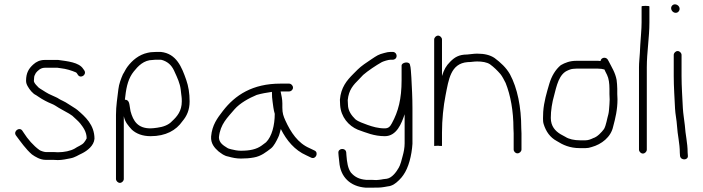

<svg xmlns="http://www.w3.org/2000/svg" viewBox="-20 -707 3237 884"><path d="M368 -383 363 -390C343.6 -420.4 290.2 -425 248 -431H186C163.2 -431 146.4 -422.3 133 -410C112.9 -391.8 100 -371.8 100 -335C100 -326.3 102.7 -317.7 108 -309C115.6 -295.1 131.3 -275.1 146 -269L158 -261C167.9 -254.4 177 -248.5 188 -243L202 -236C212.5 -230.7 223.3 -227.7 234 -221C255.7 -206.5 275.2 -197.3 298 -184L313 -174C321.1 -165.9 341.1 -149.2 349 -139C362.6 -121.5 379 -100.2 379 -70C375.5 -63 371.8 -56.7 367 -51C357.7 -38.6 336.4 -32.3 324 -23C304.9 -12.1 275.3 -6 247 -6C241.7 -6.7 234.3 -7 225 -7H190C182.9 -7 165.9 -13.1 162 -16C134.1 -35.9 107.3 -66.8 89 -96L83 -105C69.9 -124.7 40.2 -103.2 53 -84C74.9 -54.8 98.9 -20.1 127 4C142 14.7 165.1 29 190 29H225C233.7 29 240.7 29.3 246 30C266.1 30 286.8 25.4 304 22C325.8 18 340 7 358 -1C381.7 -12.9 412.3 -35.9 415 -68C415 -132.6 372.1 -170.1 336 -201C328.1 -207.8 307.4 -219.3 298 -226L282 -236C272.6 -241.9 262.9 -244.8 253 -251C242.2 -258.6 230.4 -262.3 219 -268L204 -275L190 -283C186.7 -285 183 -287.3 179 -290C169.3 -296.9 158.9 -300.4 151 -311C145.1 -316.9 136 -326.5 136 -335C136 -339 136.3 -343.3 137 -348C137 -352 137.7 -355.7 139 -359L145 -371C153.5 -381.6 167.1 -395 186 -395H245C249 -394.3 253.7 -393.7 259 -393C285.5 -390.1 309.9 -382.2 329 -374C333 -372.7 336.5 -365.5 339 -362C351.5 -343.3 381.2 -363.2 368 -383Z M550 117V-172C555.5 -144.6 570.6 -128.1 587 -110C607.2 -91.5 635.8 -80 673.5 -80C743.3 -80 791 -107 820 -149C839.9 -172.5 853 -200.2 853 -240C853 -278 847.6 -310.1 837.5 -339C816.9 -397.9 792.6 -460.7 720 -468H701C692.3 -468 685.7 -467.7 681 -467C675.7 -467 668.7 -466 660 -464C619.1 -455.2 588.7 -428.9 567 -400C557.4 -387.1 554.1 -377.2 546 -365C537.2 -345.1 527.7 -320.2 525 -296C520.8 -258.5 514 -219.9 514 -178V117C514 126.2 522.8 135 532 135C541.2 135 550 126.2 550 117ZM555 -248 557 -264C562.3 -311.9 572.1 -348.1 596 -378C615.2 -402 641.5 -431 684 -431C688 -431.7 693.7 -432 701 -432H719C722.3 -432 727 -430.8 733 -428.5C759.7 -418.1 774.1 -400.2 785 -374C796.2 -349.7 808.4 -323.7 812 -295L814 -277L816 -261C816.7 -256.3 817 -249.3 817 -240C817 -196.5 796 -171 772 -149C756.4 -131.6 731 -122.4 704 -119L688 -117C683.3 -116.3 678.3 -116 673 -116C614.6 -116 593.5 -149 581 -195L578 -213C575.3 -229.3 574.7 -248 555 -248Z M1232 -284C1232 -266 1233 -251 1235 -239C1236.8 -225.6 1239.7 -198.8 1245 -183C1245 -130.7 1232 -79 1205 -52L1185 -37C1160.9 -19.4 1130.5 -13 1089 -13C1081.7 -13 1074 -13.7 1066 -15C1054.6 -17.9 1033.3 -20.4 1025 -27C1009 -37 988 -49.5 988 -75C994.1 -136.2 1027.7 -165.7 1060 -204C1085 -232.4 1125.5 -254.8 1162 -270C1184.4 -276.4 1206.2 -280.3 1232 -284ZM1272 -286H1311C1320.5 -286 1329 -293.8 1329 -303.5C1329 -313.1 1320.5 -322 1311 -322H1271C1143.1 -322 1062.5 -269.5 1006 -196C980.5 -162.9 956.8 -131.9 952 -79C949.6 -45.7 968.3 -25.7 986 -10C1001 0.5 1010.5 10.2 1032 14C1049.5 19 1068.2 23 1089 23C1110.4 23 1129.8 21.6 1149 18C1183 12 1205.3 -7 1228 -24C1241.4 -34.9 1253.1 -58 1261 -75C1266.9 -85.9 1268.6 -99.8 1273 -113C1299.6 -59.9 1337.3 -15.2 1390 8L1413 19C1434.7 28.3 1448.2 -5.3 1428 -14L1405 -25C1352 -47.7 1318.8 -97.5 1294 -152C1284.9 -172.2 1280 -185.6 1280 -211V-231C1280 -251.4 1275.7 -267.3 1272 -286Z M1788 -468H1778C1770 -468 1760.3 -466.3 1749 -463C1722 -456.3 1714.8 -450.5 1690.5 -434.5C1668.5 -420 1643 -403 1627 -387L1607 -367C1576.4 -336.4 1549.7 -304.3 1545 -248C1545 -240.7 1545.3 -232.3 1546 -223C1549.6 -168.3 1585.2 -127.6 1627 -110C1664.9 -96.6 1701.9 -80 1752 -80C1806.4 -80 1829.1 -139.3 1843 -181V-47C1843 -26.9 1838.9 -6.3 1834 11C1831.1 24.3 1822.5 55.2 1816 65C1805.7 83.1 1786 111.8 1761 116L1744 118C1742.7 118.7 1740 119.2 1736 119.5C1727 120.3 1721.8 122 1712 122C1704.7 121.3 1697 121 1689 121H1665C1632.6 118.1 1613.3 107.4 1596 88C1581.4 68.5 1577.4 39.1 1575 8L1574 -6C1570.8 -28.6 1535.1 -24.9 1538 -2L1539 11C1540.3 20.3 1541.3 29.3 1542 38C1547 108.2 1592.8 151.6 1663 157H1689C1709.7 157 1732.2 157.4 1749 154L1766 151C1774.7 150.3 1783.7 147.3 1793 142C1806.9 134.1 1828.8 112.2 1837 99C1861.1 65.3 1875.6 9 1879 -45V-208C1879 -261.4 1876.4 -300.4 1874 -350C1871.8 -372.6 1872.4 -394.8 1867 -411C1861.7 -425.6 1829 -419.5 1829 -405V-338C1829 -251.7 1813.9 -193.4 1784 -139C1775.8 -123.7 1768.2 -116 1751 -116C1721.2 -116 1695.4 -123.7 1672 -132C1653 -139.6 1631.3 -145.5 1616 -158C1599.6 -174.4 1582 -195.8 1582 -226C1581.3 -233.3 1581 -240 1581 -246C1585.8 -293.6 1606.5 -315.5 1633 -342L1652 -362C1673.1 -380.5 1712.1 -406.6 1738 -421C1745.6 -424.8 1767.9 -432 1778 -432H1788C1798.3 -432 1806 -439.3 1806 -449.5C1806 -459.7 1798.4 -468 1788 -468Z M1979 -525V-35L1997 -36C1999.7 -35.3 2002.5 -35 2005.5 -35H2015V-97C2015 -155.9 2021.4 -217.8 2031.5 -268.5C2045.8 -339.9 2054.3 -414.9 2133 -421C2150 -421 2161 -424 2177 -424C2199.7 -424 2221.6 -420.6 2236 -411C2254.6 -397.5 2269.3 -382.8 2284 -366C2292 -356.6 2302.2 -336.5 2308 -325C2330.8 -268.1 2344 -195.3 2344 -116C2344.7 -108 2345 -100.3 2345 -93V-19C2345 -9.5 2352.8 -1 2362.5 -1C2372.1 -1 2381 -9.5 2381 -19V-93C2381 -100.3 2380.7 -108.3 2380 -117C2380 -214 2362.1 -301.6 2328 -365C2310.2 -396.2 2285.1 -418.9 2257 -440C2236 -454 2210.3 -460 2177 -460C2160.7 -460 2148.7 -457.3 2131 -456C2092.3 -456 2072.8 -442.8 2053 -423C2033.6 -403.6 2024.4 -387 2015 -357V-525C2015 -534.2 2006.2 -543 1997 -543C1987.8 -543 1979 -534.2 1979 -525Z M2763 -387C2764.3 -384.3 2765.7 -381.3 2767 -378L2775 -362C2783.1 -345.8 2786 -321.8 2786 -298V-274C2786 -265.3 2786.3 -257 2787 -249C2787 -242.3 2786.7 -235 2786 -227L2784 -201C2783.3 -193 2782.3 -186.3 2781 -181C2775 -161.1 2771.1 -130.7 2761 -113C2750 -98.3 2730.5 -76.6 2711 -71C2701.9 -66.5 2689.1 -61 2676 -61H2650C2624.4 -61 2598.9 -66.4 2583 -77L2561 -89C2536.6 -103.7 2516 -125.7 2516 -164C2516.7 -172.7 2517 -181.3 2517 -190C2518.5 -207.9 2521.4 -226.1 2525 -243C2538.8 -291.3 2546.1 -351.3 2582.5 -376.5C2588.6 -380.7 2608.4 -390 2618 -390C2623.3 -390.7 2628.3 -391 2633 -391H2733C2745.2 -391 2753.5 -389.7 2763 -387ZM2745 -426C2741 -426.7 2737.3 -427 2734 -427H2633C2604.5 -427 2581.5 -418.4 2562 -407C2537.3 -386.8 2519.3 -355.9 2509 -321C2497.2 -280.7 2484.4 -239.2 2481 -192C2481 -172 2478 -152.4 2483 -136C2493.8 -101 2512.9 -74.2 2543 -58C2571.6 -39.8 2603.2 -25 2650 -25H2676C2685.3 -25 2694.7 -26.7 2704 -30C2749.6 -42.4 2792.8 -75.8 2803 -124C2813.3 -162.6 2823 -201.4 2823 -250C2822.3 -258 2822 -266 2822 -274V-298C2822 -305.3 2821.7 -312.3 2821 -319L2819 -339C2812.8 -373 2796.2 -397.6 2783 -424L2778 -433C2768.8 -446.7 2746.8 -442.2 2745 -426Z M2940 0C2949.2 0 2958 -8.8 2958 -18V-397C2958 -466 2970 -534.8 2970 -604V-677C2970 -679 2964 -680 2952 -680C2940 -680 2934 -679 2934 -677V-604C2934 -570.2 2929.8 -535.6 2928 -501L2926 -463C2924.8 -440.4 2922 -420.3 2922 -397V-18C2922 -8.8 2930.8 0 2940 0Z M3082 -454V-356C3082 -309.5 3085.8 -253.8 3088 -207C3089.2 -181.2 3095.6 -154 3097 -128C3099.3 -86 3110 -47.3 3110 -3L3111 11C3114.2 33.2 3150.2 31.6 3147 9L3146 -5C3146 -49.8 3135.6 -86.8 3133 -131C3130.4 -155.4 3125.4 -183.2 3124 -209C3121.8 -254.8 3118 -309.8 3118 -356V-454C3118 -463.2 3109.2 -472 3100 -472C3090.8 -472 3082 -463.2 3082 -454ZM3070 -669.5C3070 -658.4 3079.6 -648 3091 -648C3101.4 -648 3109 -656.3 3109 -666.5C3109 -677.8 3098.5 -687 3087.5 -687C3077.6 -687 3070 -679.4 3070 -669.5Z"/></svg>

Font: CiSf OpenHand
Style: Regular
Weight: 400
Foundry: Cannot Into Space Fonts
Version: Version 0.7892